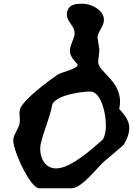

<svg xmlns="http://www.w3.org/2000/svg" viewBox="-20 -974 716 1034"><path d="M200 -202C217 -275 249 -340 262 -413C289 -465 423 -481 466 -481C534 -481 560 -319 547 -262C544 -247 542 -234 531 -220C479 -175 362 -67 282 -67C212 -67 187 -144 200 -202ZM52 -228C41 -182 141 40 191 40H364C420 40 497 -64 536 -100C552 -114 629 -180 645 -193C658 -214 668 -235 673 -257C686 -315 657 -349 622 -387C654 -537 500 -583 509 -647C519 -726 515 -696 505 -773C504 -774 506 -780 507 -783C513 -807 532 -828 538 -853C552 -914 476 -954 423 -954C393 -954 351 -952 342 -911C329 -855 393 -836 380 -781C375 -759 363 -738 358 -716C349 -677 377 -651 398 -627V-623C393 -602 306 -583 292 -573C246 -542 99 -434 87 -383C81 -356 91 -334 85 -307C78 -278 58 -256 52 -228Z"/></svg>

Font: Charger
Style: OversprayIt
Weight: 400
Designer: Jasper
Foundry: Cannot Into Space Fonts
Version: Version 0.980